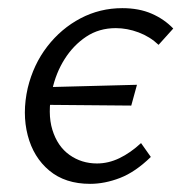

<svg xmlns="http://www.w3.org/2000/svg" viewBox="-20 -443 447 471"><path d="M201 8Q140 8 101 -24.5Q62 -57 48 -111Q34 -165 48 -227Q62 -285 96 -329Q130 -373 177.5 -398Q225 -423 280 -423Q321 -423 352 -409.5Q383 -396 405 -373L369 -333Q348 -353 320 -363.5Q292 -374 264 -374Q223 -374 191.5 -353Q160 -332 138.5 -298Q117 -264 108 -222Q96 -165 108.5 -124.5Q121 -84 150.5 -63Q180 -42 218 -42Q246 -42 273 -55Q300 -68 326 -92L350 -58Q312 -21 274.5 -6.5Q237 8 201 8ZM302 -184 73 -186 86 -229 316 -235Z"/></svg>

Font: Ysabeau Office
Style: Italic
Weight: 400
Italic angle: -12°
Designer: Christian Thalmann (Catharsis Fonts)
Version: Version 2.001;gftools[0.9.30]; featfreeze: tnum,lnum,ss02